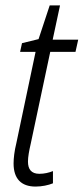

<svg xmlns="http://www.w3.org/2000/svg" viewBox="-20 -677 308 707"><path d="M111 10C134 10 158 5 175 -2V-47C160 -41 143 -37 125 -37C95 -37 83 -54 83 -82C83 -99 87 -121 93 -147L165 -486H258L268 -531H174L201 -657H163L122 -533L61 -518L54 -486H111L40 -149C33 -121 30 -94 30 -75C30 -19 58 10 111 10Z"/></svg>

Font: Noto Sans Condensed Light
Style: Italic
Weight: 300
Width: 3
Italic angle: -12°
Designer: Monotype Design Team
Foundry: Monotype Imaging Inc.
Version: Version 2.013